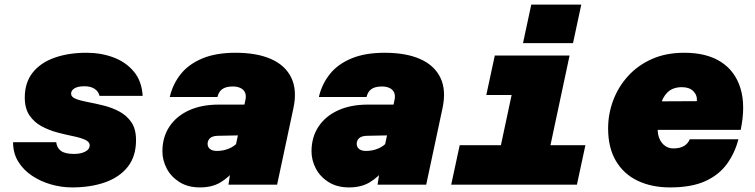

<svg xmlns="http://www.w3.org/2000/svg" viewBox="-20 -805 3290 837"><path d="M294 12Q248 12 202.5 -1Q157 -14 119.5 -39Q82 -64 59.5 -100.5Q37 -137 37 -185H225Q228 -160 246 -147Q264 -134 303 -134Q332 -134 351.5 -144Q371 -154 371 -171Q371 -187 350.5 -196Q330 -205 298 -211.5Q266 -218 230 -227.5Q194 -237 161.5 -254.5Q129 -272 108.5 -302Q88 -332 88 -380Q88 -445 122.5 -488.5Q157 -532 218 -553.5Q279 -575 357 -575Q420 -575 474 -555Q528 -535 563 -493.5Q598 -452 602 -387H414Q409 -407 392 -418Q375 -429 348 -429Q320 -429 305 -420Q290 -411 290 -397Q290 -382 310.5 -374Q331 -366 363 -360Q395 -354 431.5 -345Q468 -336 500 -319Q532 -302 552.5 -272.5Q573 -243 573 -194Q573 -124 537.5 -78.5Q502 -33 439 -10.5Q376 12 294 12Z M976 0 987 -73 1050 -370Q1054 -389 1048 -402Q1042 -415 1028 -421.5Q1014 -428 995 -428Q965 -428 949 -416.5Q933 -405 928 -382H720Q733 -438 767.5 -481.5Q802 -525 861.5 -550Q921 -575 1007 -575Q1100 -575 1162 -547.5Q1224 -520 1250 -466Q1276 -412 1259 -333L1188 0ZM852 12Q799 12 762 -11.5Q725 -35 706.5 -71Q688 -107 688 -145Q688 -207 718.5 -253Q749 -299 804 -324Q859 -349 933 -349H1062L1031 -215L928 -213Q905 -212 895 -202Q885 -192 885 -178Q885 -164 895.5 -155.5Q906 -147 925 -147Q953 -147 977.5 -157Q1002 -167 1018 -186L1012 -73Q977 -31 940.5 -9.5Q904 12 852 12Z M1626 0 1637 -73 1700 -370Q1704 -389 1698 -402Q1692 -415 1678 -421.5Q1664 -428 1645 -428Q1615 -428 1599 -416.5Q1583 -405 1578 -382H1370Q1383 -438 1417.5 -481.5Q1452 -525 1511.5 -550Q1571 -575 1657 -575Q1750 -575 1812 -547.5Q1874 -520 1900 -466Q1926 -412 1909 -333L1838 0ZM1502 12Q1449 12 1412 -11.5Q1375 -35 1356.5 -71Q1338 -107 1338 -145Q1338 -207 1368.5 -253Q1399 -299 1454 -324Q1509 -349 1583 -349H1712L1681 -215L1578 -213Q1555 -212 1545 -202Q1535 -192 1535 -178Q1535 -164 1545.5 -155.5Q1556 -147 1575 -147Q1603 -147 1627.5 -157Q1652 -167 1668 -186L1662 -73Q1627 -31 1590.5 -9.5Q1554 12 1502 12Z M2127 0 2247 -563H2463L2343 0ZM1947 0 1984 -172H2532L2495 0ZM2100 -391 2137 -563H2355L2318 -391ZM2260 -617 2296 -785H2514L2478 -617Z M2901 12Q2821 12 2760 -17Q2699 -46 2665 -103.5Q2631 -161 2631 -245Q2631 -308 2653 -367Q2675 -426 2717.5 -473Q2760 -520 2821.5 -547.5Q2883 -575 2963 -575Q3061 -575 3123 -535Q3185 -495 3208 -420Q3231 -345 3209 -239H2786L2814 -363L3018 -364Q3020 -390 3002.5 -407.5Q2985 -425 2953 -425Q2913 -425 2890 -402.5Q2867 -380 2857 -339Q2847 -298 2847 -242Q2847 -218 2855.5 -199Q2864 -180 2879.5 -169Q2895 -158 2915 -158Q2945 -158 2962.5 -169Q2980 -180 2987 -198H3199Q3184 -139 3149.5 -91Q3115 -43 3055 -15.5Q2995 12 2901 12Z"/></svg>

Font: Azeret Mono Thin Black
Style: Italic
Weight: 900
Italic angle: -12°
Version: Version 1.002